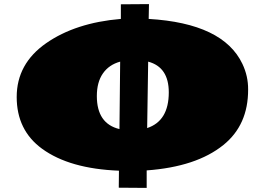

<svg xmlns="http://www.w3.org/2000/svg" viewBox="-20 -813 1292 937"><path d="M566.4 -512.2Q511.7 -497.1 482.2 -454.6Q452.6 -412.1 452.6 -344.2Q452.6 -209.5 563 -183.1ZM698.2 -188Q803.7 -222.7 803.7 -362.3Q803.7 -485.4 703.1 -512.2ZM559.6 103 560.5 20Q319.8 10.7 185.5 -86.9Q61.5 -177.2 61.5 -339.6Q61.5 -502 205.1 -602.1Q348.6 -702.1 569.8 -720.7V-792L707 -793L705.6 -720.7Q1069.3 -699.2 1163.1 -501Q1191.4 -441.4 1190.9 -376Q1191.4 -203.1 1070.3 -105.5Q938.5 1 695.8 18.6V104Z"/></svg>

Font: Seymour One
Style: Book
Weight: 400
Designer: vernon adams
Foundry: vernon adams
Version: Version 1.000; ttfautohint (v0.93) -l 8 -r 50 -G 200 -x 0 -w